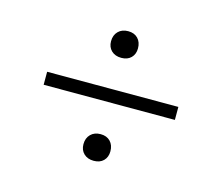

<svg xmlns="http://www.w3.org/2000/svg" viewBox="-67 -592 660 571"><g transform="rotate(15 263.0 -306.5)"><path d="M221 -464Q221 -483 232.5 -494.5Q244 -506 263 -506Q282 -506 293 -494.5Q304 -483 304 -464Q304 -446 293 -435Q282 -424 263 -424Q244 -424 232.5 -435Q221 -446 221 -464ZM61 -327H465V-287H61ZM221 -147Q221 -166 232.5 -177.5Q244 -189 263 -189Q282 -189 293 -177.5Q304 -166 304 -147Q304 -129 293 -118Q282 -107 263 -107Q244 -107 232.5 -118Q221 -129 221 -147Z"/></g></svg>

Font: Athiti Light
Style: Regular
Weight: 300
Designer: CadsonDemak Team
Foundry: CadsonDemak
Version: Version 1.032